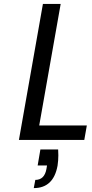

<svg xmlns="http://www.w3.org/2000/svg" viewBox="-20 -717 472 984"><path d="M181 -74H425L412 0H77L200 -697H291ZM278 49Q279 64 279 79Q279 105 275 132Q254 247 153 247L161 205Q208 205 218 149L221 131H173L187 49Z"/></svg>

Font: Fz Poppins
Style: Italic
Weight: 400
Italic angle: -10°
Designer: Ninad Kale (Devanagari), Jonny Pinhorn (Latin)
Foundry: Indian Type Foundry
Version: Vit hóa bi Vntype.Com & FontZin.Com